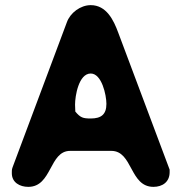

<svg xmlns="http://www.w3.org/2000/svg" viewBox="-20 -727 712 747"><path d="M26 -53C26 -17 57 0 90 0C183 0 171 -140 253 -140H413C497 -140 484 0 577 0C612 0 640 -19 640 -57V-67C610 -147 470 -520 440 -600C422 -649 394 -707 333 -707C293 -707 253 -677 240 -640C209 -557 64 -170 33 -87C26 -68 26 -70 26 -53ZM273 -293C273 -297 272 -316 272 -320C272 -353 286 -441 333 -441C376 -441 394 -357 394 -323C394 -282 374 -266 333 -266C303 -266 293 -269 273 -293Z"/></svg>

Font: Asimov Print
Style: Regular
Weight: 500
Designer: Google
Version: Version 2.000980: 2014